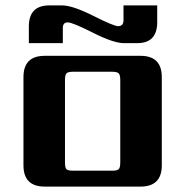

<svg xmlns="http://www.w3.org/2000/svg" viewBox="-20 -692 686 712"><path d="M213 -588V-532H87V-594Q87 -672 163 -672H210Q249 -672 325.5 -633.5Q402 -595 418 -595Q438 -595 438 -617V-672H563V-610Q563 -532 489 -532H440Q401 -532 325 -570.5Q249 -609 231 -609Q213 -609 213 -588ZM426 -90V-395Q426 -414 420 -420Q414 -426 395 -426H252Q232 -426 226.5 -420Q221 -414 221 -395V-90Q221 -70 226.5 -64.5Q232 -59 252 -59H395Q414 -59 420 -64.5Q426 -70 426 -90ZM146 -485H501Q580 -485 580 -406V-79Q580 0 501 0H146Q67 0 67 -79V-406Q67 -485 146 -485Z"/></svg>

Font: Sarpanch
Style: Bold
Weight: 700
Designer: Manushi Parikh (Devanagari and Latin), Jyotish Sonowal (Devanagari)
Foundry: Indian Type Foundry
Version: Version 2.004;PS 1.0;hotconv 1.0.78;makeotf.lib2.5.61930; tt